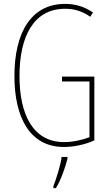

<svg xmlns="http://www.w3.org/2000/svg" viewBox="-20 -744 560 985"><path d="M298 -351V-326H439V-40C402 -26 354 -15 309 -15C149 -15 80 -157 80 -354C80 -556 152 -699 314 -699C355 -699 398 -690 443 -658L457 -680C408 -713 362 -724 314 -724C138 -724 54 -574 54 -354C54 -143 132 10 308 10C355 10 415 -1 464 -24V-351ZM326 71V61H296C292 101 268 175 254 211V221H267C294 176 314 117 326 71Z"/></svg>

Font: Noto Sans Tamil ExtraCondensed Thin
Style: Regular
Weight: 100
Width: 2
Designer: Jelle Bosma - Monotype Design Team
Foundry: Monotype Imaging Inc.
Version: Version 2.004